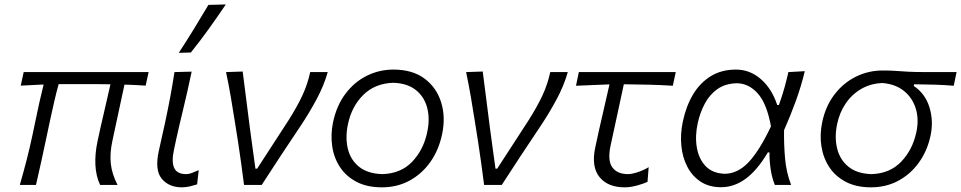

<svg xmlns="http://www.w3.org/2000/svg" viewBox="-20 -812 4220 843"><path d="M67 0Q83 -55.5 96.5 -107.8Q110 -160 123 -221L133 -269Q143 -318.5 152.5 -360.5Q162 -402.5 171.5 -441L71 -436L84 -495.5H632.5L619.5 -436Q596.5 -437.5 573 -438.8Q549.5 -440 526.5 -440.5L473.5 -193.5Q462 -141.5 466.2 -96Q470.5 -50.5 496 0H419.5Q401 -39.5 398.8 -88.8Q396.5 -138 408.5 -193Q420 -248 434 -307Q448 -366 465 -442Q453 -442 441 -442.2Q429 -442.5 417.5 -442.5H237.5Q227 -405 218.2 -366.2Q209.5 -327.5 200 -284.5L186 -218.5Q173.5 -160 162.2 -107.5Q151 -55 138 0Z M779 10.5Q721.5 10.5 690.2 -27.2Q659 -65 677 -148Q685 -186.5 691.5 -214Q698 -241.5 704.5 -272Q718 -335.5 727.8 -387.8Q737.5 -440 746 -495.5L821.5 -497.5Q802.5 -407 783.8 -330Q765 -253 753.5 -200L743.5 -153Q732.5 -101 745 -74.2Q757.5 -47.5 798 -47.5Q808 -47.5 820.8 -52Q833.5 -56.5 852.5 -65L845.5 -2.5Q833.5 1.5 814.8 6Q796 10.5 779 10.5ZM765 -580Q799.5 -633 831.8 -685.5Q864 -738 895 -790.5L971.5 -792.5Q935 -738.5 897 -685.5Q859 -632.5 818 -581.5Z M1051.5 0Q1046 -46 1039 -94.5Q1032 -143 1025.5 -187L1011.5 -275.5Q1003 -330 993.5 -385.5Q984 -441 972.5 -495.5L1045.5 -498Q1055 -426.5 1066 -337.5Q1077 -248.5 1088.5 -166L1101.5 -71.5H1109L1248.5 -286.5Q1285 -344.5 1307.8 -393.2Q1330.5 -442 1342 -495.5H1419Q1402 -435.5 1369.5 -375.2Q1337 -315 1303 -264Q1258.5 -197.5 1214.8 -131.5Q1171 -65.5 1129 0Z M1656.5 10.5Q1592 10.5 1546.2 -13.2Q1500.5 -37 1473.5 -77.2Q1446.5 -117.5 1438.8 -168.5Q1431 -219.5 1442 -274Q1457.5 -348 1496.5 -400Q1535.5 -452 1590.2 -479.2Q1645 -506.5 1707.5 -506.5Q1791.5 -506.5 1844.5 -466.5Q1897.5 -426.5 1917.2 -361.8Q1937 -297 1921 -222.5Q1906.5 -153 1869.5 -100.8Q1832.5 -48.5 1778.2 -19Q1724 10.5 1656.5 10.5ZM1659 -47.5Q1740.5 -50 1790 -102.2Q1839.5 -154.5 1855.5 -230.5Q1868.5 -290.5 1855.5 -339.2Q1842.5 -388 1805.2 -417.2Q1768 -446.5 1707 -448.5Q1626 -446 1574.8 -395Q1523.5 -344 1507.5 -265.5Q1495.5 -208 1507.2 -159Q1519 -110 1556.5 -79.8Q1594 -49.5 1659 -47.5Z M2105.5 0Q2100 -46 2093 -94.5Q2086 -143 2079.5 -187L2065.5 -275.5Q2057 -330 2047.5 -385.5Q2038 -441 2026.5 -495.5L2099.5 -498Q2109 -426.5 2120 -337.5Q2131 -248.5 2142.5 -166L2155.5 -71.5H2163L2302.5 -286.5Q2339 -344.5 2361.8 -393.2Q2384.5 -442 2396 -495.5H2473Q2456 -435.5 2423.5 -375.2Q2391 -315 2357 -264Q2312.5 -197.5 2268.8 -131.5Q2225 -65.5 2183 0Z M2722.5 10.5Q2648.5 10.5 2612 -34.8Q2575.5 -80 2593.5 -164.5Q2610.5 -244.5 2626.8 -313.8Q2643 -383 2656 -441.5L2509 -435.5L2521.5 -495.5H2947L2934 -435.5Q2881 -439 2826 -440.2Q2771 -441.5 2719 -442Q2704.5 -374 2689.8 -306.5Q2675 -239 2660.5 -171.5Q2647 -106 2668.8 -76.8Q2690.5 -47.5 2737.5 -47.5Q2754 -47.5 2780.5 -56.2Q2807 -65 2828 -78L2823 -13.5Q2808.5 -6.5 2778.8 2Q2749 10.5 2722.5 10.5Z M3146 10Q3093.5 10 3056.5 -14.2Q3019.5 -38.5 2998 -79.5Q2976.5 -120.5 2971.5 -172Q2966.5 -223.5 2978 -278Q2992 -345 3022.5 -396.5Q3053 -448 3100.2 -477.2Q3147.5 -506.5 3211.5 -506.5Q3272 -506.5 3320.2 -465Q3368.5 -423.5 3392.5 -351H3400Q3415 -393.5 3424.8 -428.8Q3434.5 -464 3441.5 -495.5L3513.5 -499.5Q3498.5 -435.5 3474.2 -368.8Q3450 -302 3422.5 -240.5Q3421.5 -179.5 3426.8 -117.8Q3432 -56 3453.5 0H3382Q3369 -32.5 3363.5 -70Q3358 -107.5 3358.5 -143H3351.5Q3304 -63.5 3253.5 -26.8Q3203 10 3146 10ZM3162 -49Q3219 -49.5 3266.5 -99.5Q3314 -149.5 3365 -257Q3347 -357 3307 -401.8Q3267 -446.5 3214 -446.5Q3164 -445 3129.8 -420.8Q3095.5 -396.5 3074.5 -357Q3053.5 -317.5 3043.5 -271.5Q3031 -215 3039.5 -164.8Q3048 -114.5 3078 -82.8Q3108 -51 3162 -49Z M3804 10.5Q3739.5 10.5 3693.8 -13.5Q3648 -37.5 3621.2 -78Q3594.5 -118.5 3586.5 -169.8Q3578.5 -221 3590 -275.5Q3604.5 -345 3643 -396Q3681.5 -447 3736.8 -474.8Q3792 -502.5 3855.5 -502.5Q3887 -502.5 3911.5 -500.8Q3936 -499 3966.8 -497.2Q3997.5 -495.5 4048 -495.5H4180L4167.5 -435.5Q4127.5 -439 4084.5 -440.2Q4041.5 -441.5 3993.5 -442L3992 -434.5Q4042 -401.5 4060.8 -341.2Q4079.5 -281 4065.5 -215.5Q4051 -148.5 4014.2 -97.8Q3977.5 -47 3923.8 -18.2Q3870 10.5 3804 10.5ZM3806.5 -47.5Q3887 -50 3936.8 -102Q3986.5 -154 4003 -230Q4015.5 -286.5 4001.2 -334Q3987 -381.5 3949.8 -412Q3912.5 -442.5 3855 -447.5Q3802 -445.5 3760.8 -421.2Q3719.5 -397 3692.5 -356.8Q3665.5 -316.5 3655.5 -267Q3643.5 -209.5 3655.5 -160.2Q3667.5 -111 3705 -80.2Q3742.5 -49.5 3806.5 -47.5Z"/></svg>

Font: Commissioner Flair Light
Style: Italic
Weight: 300
Italic angle: -12°
Designer: Kostas Bartsokas
Foundry: Kostas Bartsokas
Version: Version 1.000; ttfautohint (v1.8.3)